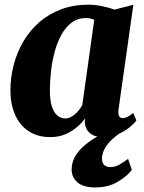

<svg xmlns="http://www.w3.org/2000/svg" viewBox="-20 -575 617 820"><path d="M486 -106Q484 -86.5 489 -78.5Q494 -70.5 504.5 -70.5Q512.5 -70.5 523 -75.2Q533.5 -80 549 -92.5L562.5 -60.5Q555 -49.5 535 -32.5Q515 -15.5 485.5 -2.5Q456 10.5 418 10.5Q383.5 10.5 363.5 -7Q343.5 -24.5 342 -53.5L344 -69.5Q330 -50.5 308.5 -32Q287 -13.5 258.8 -1.5Q230.5 10.5 195 10.5Q139.5 10.5 101.2 -15.5Q63 -41.5 43.8 -86.5Q24.5 -131.5 24.5 -188Q24.5 -245 38.8 -299Q53 -353 80.5 -399.2Q108 -445.5 148.2 -480.5Q188.5 -515.5 241 -535.2Q293.5 -555 357 -555Q386.5 -555 417 -548.5Q447.5 -542 469 -534L549.5 -554.5ZM382.5 -490Q376 -493.5 367 -495.8Q358 -498 347.5 -498Q312.5 -498 286.5 -478.8Q260.5 -459.5 242.5 -427Q224.5 -394.5 213.5 -354Q202.5 -313.5 197.8 -270.5Q193 -227.5 193 -187.5Q193 -148 201.2 -121.5Q209.5 -95 224.5 -82Q239.5 -69 259.5 -69Q269.5 -69 279.2 -73.5Q289 -78 298.5 -85.8Q308 -93.5 316.5 -104Q325 -114.5 331.5 -126.5ZM387 225.5Q335.5 225.5 310.8 203.8Q286 182 286 149Q286 117 302.2 90.5Q318.5 64 344.5 43Q370.5 22 400.5 5.2Q430.5 -11.5 457.5 -24.5L481.5 -34.5L519.5 -24Q483.5 -2.5 460.5 18.8Q437.5 40 426.8 60.8Q416 81.5 415.5 100.5Q415.5 121.5 425.5 130Q435.5 138.5 451 138.5Q471.5 138.5 488.8 128.8Q506 119 527 103.5L543 151Q523 177 483 201.2Q443 225.5 387 225.5Z"/></svg>

Font: Merriweather 48pt Black
Style: Italic
Weight: 900
Italic angle: -7.8°
Version: Version 2.101